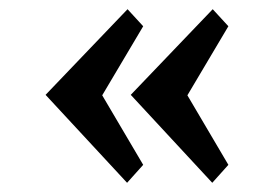

<svg xmlns="http://www.w3.org/2000/svg" viewBox="-20 -456 576 417"><path d="M441 -59 264 -250 442 -436 476 -399 387 -249 476 -98ZM256 -59 79 -250 257 -436 291 -399 202 -249 291 -98Z"/></svg>

Font: Arsenal SC
Style: Bold
Weight: 700
Designer: Andrij Shevchenko
Foundry: Stairsfor
Version: Version 2.001; ttfautohint (v1.8.4.7-5d5b)